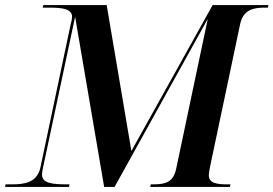

<svg xmlns="http://www.w3.org/2000/svg" viewBox="-44 -734 1074 754"><path d="M-24 0H227L229 -10H219C158 -10 121 -15 121 -49C121 -55 123 -68 125 -76L251 -668L365 0H406L772 -660L648 -72C637 -20 609 -10 557 -10H548L546 0H859L861 -10H848C806 -10 776 -15 776 -46C776 -52 778 -64 780 -75L899 -639C911 -696 951 -704 995 -704H1008L1010 -714H791L472 -141L375 -714H126L124 -704H150C202 -704 239 -699 239 -668C239 -661 237 -650 233 -636L114 -73C100 -18 54 -10 4 -10H-22Z"/></svg>

Font: Noto Serif Display SemiBold
Style: Italic
Weight: 600
Italic angle: -12°
Designer: Monotype Design Team
Foundry: Monotype Imaging Inc.
Version: Version 2.009